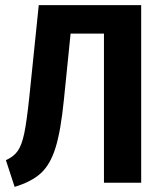

<svg xmlns="http://www.w3.org/2000/svg" viewBox="-20 -712 631 748"><path d="M530 -692V0H385V-581H255L229 -324Q217 -203 196.5 -137Q176 -71 139.5 -37.5Q103 -4 37 16L3 -88Q34 -102 49.5 -124.5Q65 -147 74.5 -192.5Q84 -238 94 -332L131 -692Z"/></svg>

Font: Fira Sans Condensed SemiBold
Style: Regular
Weight: 600
Width: 3
Designer: bBox Type GmbH & Carrois Corporate GbR & Edenspiekermann AG
Foundry: bBox Type GmbH & Carrois Corporate GbR & Edenspiekermann AG
Version: Version 4.301